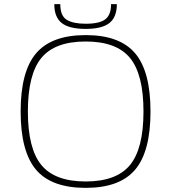

<svg xmlns="http://www.w3.org/2000/svg" viewBox="-20 -890 829 930"><path d="M395 20Q229 20 154.5 -68Q80 -156 80 -350Q80 -544 155 -632Q230 -720 395 -720Q560 -720 634.5 -632Q709 -544 709 -350Q709 -156 634.5 -68Q560 20 395 20ZM609.5 -609.5Q544 -689 395 -689Q246 -689 180.5 -609.5Q115 -530 115 -350Q115 -170 180.5 -90.5Q246 -11 395 -11Q544 -11 609.5 -90.5Q675 -170 675 -350Q675 -530 609.5 -609.5ZM546 -870Q546 -807 510 -778.5Q474 -750 395 -750Q315 -750 279 -778.5Q243 -807 243 -870H272Q272 -813 303.5 -794Q335 -775 395 -775Q462 -775 490 -796.5Q518 -818 518 -870Z"/></svg>

Font: Fivo Sans Thin
Style: Regular
Weight: 250
Foundry: Alexander Slobzheninov
Version: 1.0